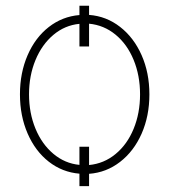

<svg xmlns="http://www.w3.org/2000/svg" viewBox="-20 -589 647 662"><path d="M287.1 -537.6Q346.7 -533.2 394 -496.3Q441.4 -459.5 468.3 -398.7Q495.1 -337.9 495.1 -263.7Q495.1 -189 468.3 -128.2Q441.4 -67.4 394 -30.8Q346.7 5.9 287.1 10.3V52.7H253.9V9.8Q194.8 4.9 148.2 -31.5Q101.6 -67.9 75.2 -128.7Q48.8 -189.5 48.8 -263.7Q48.8 -337.9 75.2 -398.7Q101.6 -459.5 148.2 -495.8Q194.8 -532.2 253.9 -537.1V-569.3H287.1ZM287.1 -20Q338.4 -24.9 378.4 -57.9Q418.5 -90.8 440.7 -144.8Q462.9 -198.7 462.9 -263.7Q462.9 -328.6 440.7 -382.6Q418.5 -436.5 378.4 -469.5Q338.4 -502.4 287.1 -507.3V-428.7H253.9V-506.8Q203.6 -502 164.1 -468.8Q124.5 -435.5 102.3 -381.8Q80.1 -328.1 80.1 -263.7Q80.1 -199.2 102.3 -145.5Q124.5 -91.8 164.1 -58.6Q203.6 -25.4 253.9 -20.5V-83H287.1Z"/></svg>

Font: Pretendard JP Thin
Style: Regular
Weight: 100
Designer: Base glyphs from Inter by Rasmus Andersson; Hangeul glyphs from Noto Sans CJK(Source Han Sans) by Jang Soo-young and Kan
Foundry: Kil Hyung-jin
Version: Version 1.309